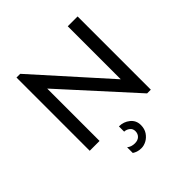

<svg xmlns="http://www.w3.org/2000/svg" viewBox="-226 -823 1213 1213"><g transform="rotate(-45 380.5 -217.0)"><path d="M620.1 0 195.3 -467.8V0H107.4V-654.3H140.6L565.4 -180.7V-654.3H653.3V0ZM350.6 219.7Q330.1 219.7 314.9 214.4Q299.8 209 290 202.1V151.4Q311.5 168.9 342.8 168.9Q369.1 168.9 384.3 154.3Q399.4 139.6 399.4 116.2Q399.4 93.8 382.3 81.1Q365.2 68.4 346.7 68.4V21.5Q388.7 21.5 419.9 46.9Q451.2 72.3 451.2 113.3Q451.2 147.5 435.1 171.4Q418.9 195.3 396 207.5Q373 219.7 350.6 219.7Z"/></g></svg>

Font: Sen
Style: Regular
Weight: 400
Designer: Kosal Sen, Philatype
Foundry: Philatype
Version: Version 2.000;gftools[0.9.31]